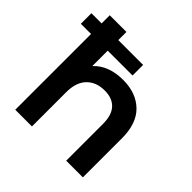

<svg xmlns="http://www.w3.org/2000/svg" viewBox="-190 -904 1066 1066"><g transform="rotate(45 343.0 -371.0)"><path d="M387 -541Q489 -541 550 -482Q611 -423 611 -306V0H480V-289Q480 -358 448 -392.5Q416 -427 356 -427Q289 -427 250 -386.5Q211 -346 211 -269V0H80V-595H0V-678H80V-742H211V-678H406V-595H211V-474Q273 -541 387 -541Z"/></g></svg>

Font: Belfius21
Style: Bold
Weight: 700
Designer: Montserrat's base design by Julieta Ulanovsky, modified by Coast SPRL for Belfius Bank NV.
Foundry: Montserrat's base design by Julieta Ulanovsky, modified by Coast SPRL for Belfius Bank NV.
Version: Version 2.000;FEAKit 1.0